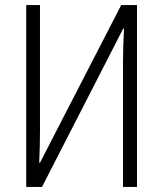

<svg xmlns="http://www.w3.org/2000/svg" viewBox="-20 -734 640 754"><path d="M83 -714H137V-223Q137 -160 134 -95H137L456 -714H518V0H463V-487Q463 -544 467 -622H464L145 0H83Z"/></svg>

Font: Noto Sans Mono UI Light
Style: Regular
Weight: 300
Monospace: yes
Designer: Monotype Design team
Foundry: Monotype Imaging Inc.
Version: Version 1.000